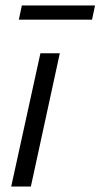

<svg xmlns="http://www.w3.org/2000/svg" viewBox="-20 -683 368 703"><path d="M21 0 128 -488H199L93 0ZM49 -611 60 -663H328L317 -611Z"/></svg>

Font: Red Hat Text
Style: Italic
Weight: 300
Italic angle: -12°
Designer: Pentagram, MCKL
Foundry: Pentagram, MCKL
Version: Version 1.023